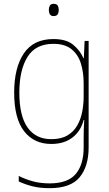

<svg xmlns="http://www.w3.org/2000/svg" viewBox="-20 -742 567 1003"><path d="M259 -538Q326 -538 362 -508.5Q398 -479 416 -438H418L422 -528H443V28Q443 127 396 184Q349 241 239 241Q188 241 149 231Q110 221 78 206V177Q111 194 151 205Q191 216 239 216Q334 216 375.5 167Q417 118 417 28V-15Q417 -42 417.5 -63.5Q418 -85 420 -115H417Q402 -57 358.5 -23.5Q315 10 248 10Q157 10 105.5 -57Q54 -124 54 -258Q54 -388 104.5 -463Q155 -538 259 -538ZM259 -513Q166 -513 123.5 -444.5Q81 -376 81 -258Q81 -137 124 -76Q167 -15 248 -15Q299 -15 332 -34.5Q365 -54 383.5 -86.5Q402 -119 409.5 -158.5Q417 -198 417 -237V-306Q417 -364 402.5 -410.5Q388 -457 353.5 -485Q319 -513 259 -513ZM260 -722Q277 -722 282 -712Q287 -702 287 -690Q287 -677 281.5 -667.5Q276 -658 260 -658Q246 -658 240.5 -667.5Q235 -677 235 -690Q235 -702 240 -712Q245 -722 260 -722Z"/></svg>

Font: Noto Sans Bengali SemiCondensed Thin
Style: Regular
Weight: 100
Width: 4
Designer: Joana Ranito - Universal Thirst; Jelle Bosma - Monotype Design Team
Foundry: Universal Thirst ehf.
Version: Version 3.000; ttfautohint (v1.8.4.7-5d5b)